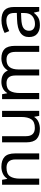

<svg xmlns="http://www.w3.org/2000/svg" viewBox="1068 -1654 596 2772"><g transform="rotate(-90 1366.0 -268.0)"><path d="M343 -546Q439 -546 488 -499.5Q537 -453 537 -349V0H450V-343Q450 -472 330 -472Q241 -472 207 -422Q173 -372 173 -278V0H85V-536H156L169 -463H174Q200 -505 246 -525.5Q292 -546 343 -546Z M1151 -536V0H1079L1066 -71H1062Q1036 -29 990 -9.5Q944 10 892 10Q795 10 746 -36.5Q697 -83 697 -185V-536H786V-191Q786 -63 905 -63Q994 -63 1028.5 -113Q1063 -163 1063 -257V-536Z M1909 -546Q2000 -546 2045 -499.5Q2090 -453 2090 -349V0H2003V-345Q2003 -472 1894 -472Q1816 -472 1782.5 -427Q1749 -382 1749 -296V0H1662V-345Q1662 -472 1552 -472Q1471 -472 1440 -422Q1409 -372 1409 -278V0H1321V-536H1392L1405 -463H1410Q1435 -505 1477.5 -525.5Q1520 -546 1568 -546Q1694 -546 1732 -456H1737Q1764 -502 1810.5 -524Q1857 -546 1909 -546Z M2459 -545Q2557 -545 2604 -502Q2651 -459 2651 -365V0H2587L2570 -76H2566Q2531 -32 2492.5 -11Q2454 10 2386 10Q2313 10 2265 -28.5Q2217 -67 2217 -149Q2217 -229 2280 -272.5Q2343 -316 2474 -320L2565 -323V-355Q2565 -422 2536 -448Q2507 -474 2454 -474Q2412 -474 2374 -461.5Q2336 -449 2303 -433L2276 -499Q2311 -518 2359 -531.5Q2407 -545 2459 -545ZM2485 -259Q2385 -255 2346.5 -227Q2308 -199 2308 -148Q2308 -103 2335.5 -82Q2363 -61 2406 -61Q2474 -61 2519 -98.5Q2564 -136 2564 -214V-262Z"/></g></svg>

Font: Noto Sans Ugaritic
Style: Regular
Weight: 400
Designer: Monotype Design Team
Foundry: Monotype Imaging Inc.
Version: Version 2.001; ttfautohint (v1.8.4.7-5d5b)